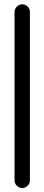

<svg xmlns="http://www.w3.org/2000/svg" viewBox="-20 -707 211 915"><path d="M122.6 152.3V-649.9C122.6 -669.9 106 -686.5 85.9 -686.5C65.9 -686.5 49.3 -669.9 49.3 -649.9V152.3C49.3 172.4 65.9 189 85.9 189C106 189 122.6 172.4 122.6 152.3Z"/></svg>

Font: Velvelyne
Style: Regular
Weight: 400
Designer: Manon Van der Borght et Mariel Nils
Foundry: Velvetyne
Version: Version 1.070;Glyphs 3.3.1 (3343)